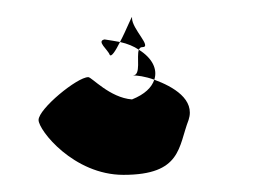

<svg xmlns="http://www.w3.org/2000/svg" viewBox="-20 -32 296 224"><path d="M25 108C25 120 66 172 124 172C192 172 188 139 200 108C208 84 182 69 160 61C157 70 149 78 134 84C108 82 87 58 83 58C70 58 25 95 25 108ZM102 14C92 16 106 26 108 32C110 35 115 27 120 17C115 16 108 15 102 14ZM120 17C129 19 136 22 142 26C143 24 144 23 146 23C158 23 134 2 134 -11C135 -17 128 2 120 17ZM135 56C140 56 149 57 160 61C164 49 158 36 142 26C139 34 145 56 135 56Z"/></svg>

Font: Ampere
Style: SCSuCnd
Weight: 400
Version: Version 1